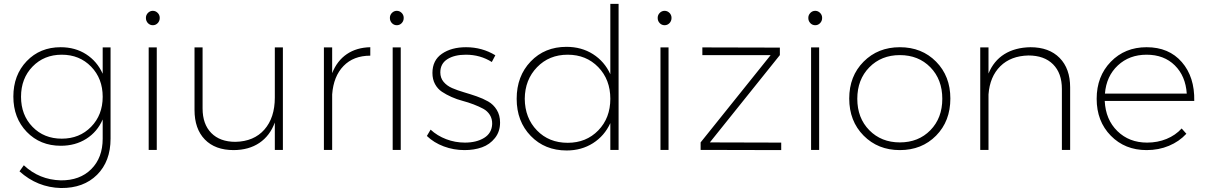

<svg xmlns="http://www.w3.org/2000/svg" viewBox="-20 -762 6136 976"><path d="M47.9 -271Q47.9 -380.4 115.7 -451.2Q183.6 -522 288.1 -522Q362.3 -522 418 -486.1Q473.6 -450.2 502 -387.2V-521H542V-57.1Q542 58.1 473.4 126.5Q404.8 194.8 290 193.8Q169.9 190.9 79.1 108.9L101.1 78.1Q179.7 151.9 289.1 154.8Q385.7 155.8 443.8 97.9Q502 40 502 -57.1V-154.8Q474.6 -91.8 418.7 -56.4Q362.8 -21 289.1 -21Q184.1 -21 116 -91.6Q47.9 -162.1 47.9 -271ZM86.9 -270Q86.9 -177.2 145.3 -117.2Q203.6 -57.1 293.9 -57.1Q384.3 -57.1 443.1 -117.4Q502 -177.7 502 -270Q502 -362.8 443.1 -423.3Q384.3 -483.9 293.9 -483.9Q204.1 -483.9 145.5 -423.6Q86.9 -363.3 86.9 -270Z M721.7 -670.9Q721.7 -686 732.2 -696.5Q742.7 -707 756.8 -707Q771 -707 781.5 -696.5Q792 -686 792 -670.9Q792 -655.3 781.7 -644.5Q771.5 -633.8 756.8 -633.8Q742.2 -633.8 731.9 -644.5Q721.7 -655.3 721.7 -670.9ZM735.8 0V-521H776.9V0Z M968.8 -203.1V-521H1009.8V-210.9Q1009.8 -130.9 1054 -85.9Q1098.1 -41 1176.8 -41Q1271 -43 1324 -103.3Q1377 -163.6 1377 -266.1V-521H1418V0H1377V-139.2Q1352.1 -71.8 1298.6 -35.6Q1245.1 0.5 1168 1Q1073.7 1 1021.2 -53Q968.8 -106.9 968.8 -203.1Z M1626.5 0V-521H1668.5V-390.1Q1693.4 -453.1 1742.9 -486.8Q1792.5 -520.5 1862.3 -522V-479Q1776.9 -479 1726.1 -426.5Q1675.3 -374 1668.5 -282.2V0Z M1961.9 -670.9Q1961.9 -686 1972.4 -696.5Q1982.9 -707 1997.1 -707Q2011.2 -707 2021.7 -696.5Q2032.2 -686 2032.2 -670.9Q2032.2 -655.3 2022 -644.5Q2011.7 -633.8 1997.1 -633.8Q1982.4 -633.8 1972.2 -644.5Q1961.9 -655.3 1961.9 -670.9ZM1976.1 0V-521H2017.1V0Z M2149.9 -70.8 2168.9 -103Q2202.6 -71.8 2248.3 -54.4Q2293.9 -37.1 2343.3 -37.1Q2401.9 -37.1 2440.9 -61Q2480 -85 2481.9 -131.8Q2482.4 -158.2 2470 -178Q2457.5 -197.8 2436.3 -209.2Q2415 -220.7 2387.7 -231.2Q2360.4 -241.7 2331.5 -249.3Q2302.7 -256.8 2275.4 -269Q2248 -281.2 2226.3 -295.7Q2204.6 -310.1 2191.4 -334.5Q2178.2 -358.9 2178.2 -391.1Q2178.2 -455.6 2226.6 -488.8Q2274.9 -522 2349.1 -522Q2430.7 -522 2498 -481L2480 -446.8Q2421.4 -483.9 2348.1 -483.9Q2290 -483.9 2254.2 -461.2Q2218.3 -438.5 2218.3 -394Q2218.3 -365.7 2235.1 -345.7Q2252 -325.7 2278.6 -314.2Q2305.2 -302.7 2337.6 -293.2Q2370.1 -283.7 2402.6 -272.5Q2435.1 -261.2 2461.7 -246.1Q2488.3 -231 2505.1 -203.6Q2522 -176.3 2522 -139.2Q2522 -92.8 2495.8 -60.1Q2469.7 -27.3 2430.2 -13.2Q2390.6 1 2341.3 1Q2286.1 1 2235.8 -17.8Q2185.5 -36.6 2149.9 -70.8Z M2606.4 -259.8Q2606.4 -375 2677.7 -449.5Q2749 -523.9 2859.4 -523.9Q2936 -523.9 2994.4 -486.8Q3052.7 -449.7 3082.5 -384.8V-742.2H3124.5V0H3082.5V-136.2Q3052.7 -71.3 2994.4 -34.2Q2936 2.9 2860.4 2.9Q2749.5 2.9 2678 -71Q2606.4 -145 2606.4 -259.8ZM2647.5 -259.8Q2648.4 -162.1 2709.5 -99.1Q2770.5 -36.1 2865.7 -36.1Q2960 -36.1 3021.2 -99.1Q3082.5 -162.1 3082.5 -259.8Q3082.5 -357.4 3021.2 -420.7Q2960 -483.9 2865.7 -483.9Q2771.5 -483.9 2710 -420.4Q2648.4 -356.9 2647.5 -259.8Z M3323.2 -670.9Q3323.2 -686 3333.7 -696.5Q3344.2 -707 3358.4 -707Q3372.6 -707 3383.1 -696.5Q3393.6 -686 3393.6 -670.9Q3393.6 -655.3 3383.3 -644.5Q3373 -633.8 3358.4 -633.8Q3343.8 -633.8 3333.5 -644.5Q3323.2 -655.3 3323.2 -670.9ZM3337.4 0V-521H3378.4V0Z M3541.5 0V-38.1L3897.5 -481.9H3550.3V-521L3944.3 -520V-481.9L3588.4 -38.1L3951.2 -37.1V1Z M4088.9 -670.9Q4088.9 -686 4099.4 -696.5Q4109.9 -707 4124 -707Q4138.2 -707 4148.7 -696.5Q4159.2 -686 4159.2 -670.9Q4159.2 -655.3 4148.9 -644.5Q4138.7 -633.8 4124 -633.8Q4109.4 -633.8 4099.1 -644.5Q4088.9 -655.3 4088.9 -670.9ZM4103 0V-521H4144V0Z M4296.9 -261.2Q4296.9 -375 4369.9 -448.5Q4442.9 -522 4554.2 -522Q4666 -522 4738.5 -448.5Q4811 -375 4811 -261.2Q4811 -146 4738.5 -72.5Q4666 1 4554.2 1Q4442.9 1 4369.9 -72.8Q4296.9 -146.5 4296.9 -261.2ZM4554.2 -38.1Q4648.9 -38.1 4709.5 -100.1Q4770 -162.1 4770 -259.8Q4770 -357.9 4709.5 -419.9Q4648.9 -481.9 4554.2 -481.9Q4460 -481.9 4398.9 -419.7Q4337.9 -357.4 4337.9 -259.8Q4337.9 -162.1 4398.9 -100.1Q4460 -38.1 4554.2 -38.1Z M4962.9 0V-521H5004.9V-388.2Q5031.2 -452.6 5085.4 -486.6Q5139.6 -520.5 5217.8 -522Q5313 -522 5366.5 -467.5Q5419.9 -413.1 5419.9 -317.9V0H5377.9V-310.1Q5377.9 -390.1 5333 -435.1Q5288.1 -480 5208 -480Q5118.2 -478 5064.9 -425.3Q5011.7 -372.6 5004.9 -282.2V0Z M5808.6 -522Q5921.9 -522 5987.5 -446.5Q6053.2 -371.1 6050.8 -249H5595.7Q5600.1 -154.3 5659.9 -95.7Q5719.7 -37.1 5811 -37.1Q5864.3 -37.1 5909.7 -55.7Q5955.1 -74.2 5986.8 -108.9L6010.7 -82Q5974.1 -42.5 5922.1 -20.8Q5870.1 1 5808.6 1Q5698.2 1 5626.5 -72.3Q5554.7 -145.5 5554.7 -259.8Q5554.7 -374 5626.5 -448Q5698.2 -522 5808.6 -522ZM5596.7 -286.1H6012.7Q6006.8 -375.5 5951.9 -429.7Q5897 -483.9 5808.6 -483.9Q5720.7 -483.9 5662.4 -429.4Q5604 -375 5596.7 -286.1Z"/></svg>

Font: Trueno UltraLight
Style: Regular
Weight: 250
Designer: Julieta Ulanovsky
Foundry: Julieta Ulanovsky
Version: Version 3.001b | FøM Fix